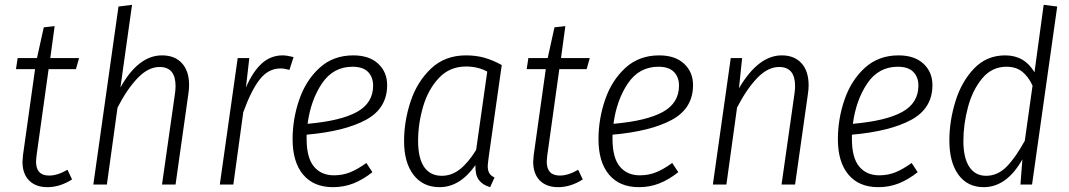

<svg xmlns="http://www.w3.org/2000/svg" viewBox="-20 -763 4419 794"><path d="M131 -119Q129 -101 129 -95Q129 -37 183 -37Q218 -37 259 -61L278 -21Q228 11 176 11Q128 11 100.5 -16.5Q73 -44 73 -94Q73 -101 75 -121L125 -477H46L53 -523H133L161 -650L206 -655L188 -523H307L294 -477H181Z M762 -411Q762 -395 759 -375L706 0H650L703 -372Q706 -392 706 -407Q706 -486 640 -486Q593 -486 549 -440Q505 -394 466 -318L422 0H366L470 -736L526 -743L478 -401Q552 -534 650 -534Q703 -534 732.5 -501.5Q762 -469 762 -411Z M1194 -527 1177 -474Q1155 -480 1140 -480Q1090 -480 1054.5 -435Q1019 -390 986 -299L945 0H889L963 -523H1011L997 -401Q1025 -466 1062 -500Q1099 -534 1149 -534Q1166 -534 1194 -527Z M1248 -206V-188Q1248 -111 1278 -74.5Q1308 -38 1361 -38Q1397 -38 1428 -50.5Q1459 -63 1495 -89L1520 -51Q1481 -20 1441.5 -4.5Q1402 11 1357 11Q1277 11 1233.5 -41Q1190 -93 1190 -187Q1190 -271 1217.5 -351Q1245 -431 1301.5 -482.5Q1358 -534 1441 -534Q1507 -534 1544 -499.5Q1581 -465 1581 -411Q1581 -315 1493.5 -267.5Q1406 -220 1248 -206ZM1252 -251Q1389 -263 1456 -300Q1523 -337 1523 -409Q1523 -444 1502 -465.5Q1481 -487 1438 -487Q1358 -487 1311.5 -418Q1265 -349 1252 -251Z M2055 -494 2001 -114Q1997 -84 1997 -76Q1997 -58 2003.5 -47Q2010 -36 2025 -29L2007 11Q1976 2 1960.5 -18.5Q1945 -39 1946 -80Q1882 11 1798 11Q1729 11 1690 -40Q1651 -91 1651 -179Q1651 -262 1678 -343.5Q1705 -425 1762.5 -479.5Q1820 -534 1907 -534Q1949 -534 1984 -524Q2019 -514 2055 -494ZM1709 -180Q1709 -109 1734 -72.5Q1759 -36 1807 -36Q1848 -36 1882.5 -63.5Q1917 -91 1949 -143L1995 -467Q1956 -488 1907 -488Q1840 -488 1795.5 -441Q1751 -394 1730 -323Q1709 -252 1709 -180Z M2243 -119Q2241 -101 2241 -95Q2241 -37 2295 -37Q2330 -37 2371 -61L2390 -21Q2340 11 2288 11Q2240 11 2212.5 -16.5Q2185 -44 2185 -94Q2185 -101 2187 -121L2237 -477H2158L2165 -523H2245L2273 -650L2318 -655L2300 -523H2419L2406 -477H2293Z M2513 -206V-188Q2513 -111 2543 -74.5Q2573 -38 2626 -38Q2662 -38 2693 -50.5Q2724 -63 2760 -89L2785 -51Q2746 -20 2706.5 -4.5Q2667 11 2622 11Q2542 11 2498.5 -41Q2455 -93 2455 -187Q2455 -271 2482.5 -351Q2510 -431 2566.5 -482.5Q2623 -534 2706 -534Q2772 -534 2809 -499.5Q2846 -465 2846 -411Q2846 -315 2758.5 -267.5Q2671 -220 2513 -206ZM2517 -251Q2654 -263 2721 -300Q2788 -337 2788 -409Q2788 -444 2767 -465.5Q2746 -487 2703 -487Q2623 -487 2576.5 -418Q2530 -349 2517 -251Z M3324 -410Q3324 -394 3321 -374L3268 0H3212L3265 -372Q3268 -392 3268 -407Q3268 -486 3202 -486Q3155 -486 3111 -440Q3067 -394 3028 -318L2984 0H2928L3002 -523H3049L3036 -398Q3116 -534 3213 -534Q3265 -534 3294.5 -501.5Q3324 -469 3324 -410Z M3503 -206V-188Q3503 -111 3533 -74.5Q3563 -38 3616 -38Q3652 -38 3683 -50.5Q3714 -63 3750 -89L3775 -51Q3736 -20 3696.5 -4.5Q3657 11 3612 11Q3532 11 3488.5 -41Q3445 -93 3445 -187Q3445 -271 3472.5 -351Q3500 -431 3556.5 -482.5Q3613 -534 3696 -534Q3762 -534 3799 -499.5Q3836 -465 3836 -411Q3836 -315 3748.5 -267.5Q3661 -220 3503 -206ZM3507 -251Q3644 -263 3711 -300Q3778 -337 3778 -409Q3778 -444 3757 -465.5Q3736 -487 3693 -487Q3613 -487 3566.5 -418Q3520 -349 3507 -251Z M4352 -736 4248 0H4200L4208 -104Q4143 11 4048 11Q3981 11 3943.5 -40.5Q3906 -92 3906 -182Q3906 -262 3931 -343.5Q3956 -425 4008 -479.5Q4060 -534 4137 -534Q4217 -534 4258 -464L4296 -743ZM3964 -180Q3964 -110 3988.5 -73Q4013 -36 4058 -36Q4105 -36 4142 -73Q4179 -110 4218 -181L4250 -409Q4233 -446 4207.5 -466.5Q4182 -487 4142 -487Q4082 -487 4042 -439Q4002 -391 3983 -320Q3964 -249 3964 -180Z"/></svg>

Font: Fira Sans Condensed Light
Style: Italic
Weight: 300
Width: 3
Italic angle: -8°
Designer: Carrois Corporate & Edenspiekermann AG
Foundry: Carrois Corporate GbR & Edenspiekermann AG
Version: Version 4.203